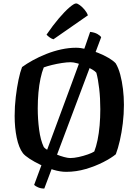

<svg xmlns="http://www.w3.org/2000/svg" viewBox="-20 -997 804 1114"><path d="M237 97Q217 97 201 90Q185 83 178 76L396 -513Q417 -569 437.5 -626Q458 -683 475.5 -732Q493 -781 503 -812Q529 -809 545.5 -799.5Q562 -790 567 -781ZM364 0Q330 0 291 -11.5Q252 -23 215.5 -40.5Q179 -58 151.5 -76Q124 -94 113 -108Q89 -140 77 -198Q65 -256 65 -324Q65 -380 71.5 -434.5Q78 -489 87.5 -534.5Q97 -580 108 -608Q134 -627 170 -647Q206 -667 249 -684Q292 -701 336 -710.5Q380 -720 421 -720Q447 -720 481 -712Q515 -704 549 -690.5Q583 -677 610 -661Q637 -645 651 -630Q667 -604 677.5 -565Q688 -526 693.5 -480.5Q699 -435 699 -389Q699 -335 692.5 -281.5Q686 -228 675.5 -182Q665 -136 652 -102Q627 -81 580.5 -57Q534 -33 478 -16.5Q422 0 364 0ZM387 -80Q409 -80 436.5 -86Q464 -92 489.5 -101Q515 -110 527 -118Q538 -146 546 -184.5Q554 -223 558 -269Q562 -315 562 -363Q562 -427 555.5 -483Q549 -539 539 -575Q533 -583 515.5 -593.5Q498 -604 475 -613.5Q452 -623 429 -629.5Q406 -636 390 -636Q369 -636 339.5 -631.5Q310 -627 281.5 -620Q253 -613 234 -606Q223 -579 215 -541.5Q207 -504 203 -459.5Q199 -415 199 -368Q199 -306 207 -245Q215 -184 234 -144Q242 -134 261.5 -123Q281 -112 305 -102Q329 -92 351.5 -86Q374 -80 387 -80ZM290 -769Q277 -773 266 -781.5Q255 -790 250 -796Q287 -850 321.5 -890.5Q356 -931 383 -954Q410 -977 421 -977Q430 -977 444 -966.5Q458 -956 471 -940.5Q484 -925 490 -908Z"/></svg>

Font: Texturina Medium 12pt SemiBold
Style: Regular
Weight: 600
Version: Version 1.002